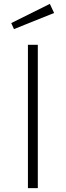

<svg xmlns="http://www.w3.org/2000/svg" viewBox="-20 -970 339 990"><path d="M237 -950 38 -851 52 -820 259 -903ZM175 -739H124V0H175Z"/></svg>

Font: Glow Sans SC Normal Light
Style: Regular
Weight: 300
Designer: Ryoko NISHIZUKA (kana, bopomofo & ideographs); Paul D. Hunt (Latin, Greek & Cyrillic); Sandoll Communications, Soo-young
Version: Version 0.93